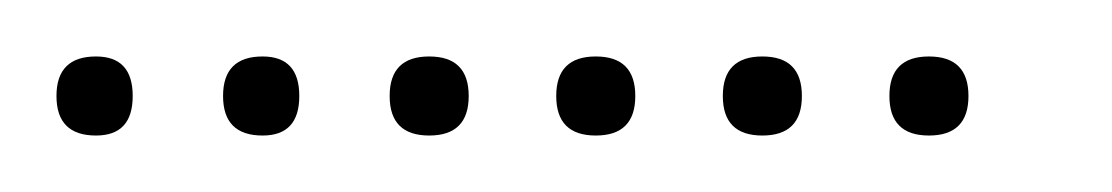

<svg xmlns="http://www.w3.org/2000/svg" viewBox="-20 -298 394 68"><path d="M14 -250Q0 -250 0 -264Q0 -278 14 -278Q27 -278 27 -264Q27 -250 14 -250ZM73 -250Q59 -250 59 -264Q59 -278 73 -278Q86 -278 86 -264Q86 -250 73 -250ZM132 -250Q118 -250 118 -264Q118 -278 132 -278Q146 -278 146 -264Q146 -250 132 -250ZM191 -250Q177 -250 177 -264Q177 -278 191 -278Q205 -278 205 -264Q205 -250 191 -250ZM250 -250Q236 -250 236 -264Q236 -278 250 -278Q264 -278 264 -264Q264 -250 250 -250ZM309 -250Q295 -250 295 -264Q295 -278 309 -278Q323 -278 323 -264Q323 -250 309 -250Z"/></svg>

Font: FRB American Cursive Just Xheight
Style: Italic
Weight: 400
Italic angle: -25°
Version: Version 2.0;Modular Font Editor K font №1